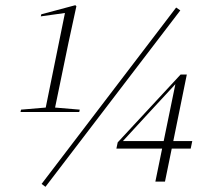

<svg xmlns="http://www.w3.org/2000/svg" viewBox="-20 -699 792 739"><path d="M59 -268H285L287 -277L192 -285L243 -532L274 -675L270 -679L139 -644L137 -636L230 -649L156 -285L61 -277ZM556 -268 655 -375 610 -156H453ZM155 20 674 -659 658 -670 140 9ZM578 0H615L641 -127H714L720 -156H647L699 -412H675L433 -151L428 -127H604Z"/></svg>

Font: Source Serif 4 Display Light
Style: Italic
Weight: 300
Italic angle: -12°
Designer: Frank Grießhammer
Foundry: Adobe Systems Incorporated
Version: Version 4.004;hotconv 1.0.117;makeotfexe 2.5.65602